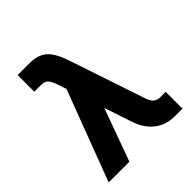

<svg xmlns="http://www.w3.org/2000/svg" viewBox="-197 -861 995 995"><g transform="rotate(-45 300.0 -363.5)"><path d="M30 0 218 -497 201 -548Q192 -575 179.5 -590Q167 -605 139 -605H90V-727H177Q239 -727 273.5 -696Q308 -665 333 -589L470 -180Q480 -149 494 -136Q508 -123 531 -123H571V0H516Q449 0 403.5 -37Q358 -74 337 -139L287 -289L182 0Z"/></g></svg>

Font: Geist Mono UltraBlack
Style: Regular
Weight: 900
Monospace: yes
Designer: Basement.studio, Andrés Briganti, Mateo Zaragoza
Foundry: Basement.studio, Vercel, Andrés Briganti, Guido Ferreyra, Mateo Zaragoza
Version: Version 1.400; ttfautohint (v1.8.4.7-5d5b)